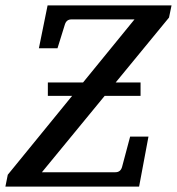

<svg xmlns="http://www.w3.org/2000/svg" viewBox="-40 -691 655 711"><path d="M595.2 -670.9 585.9 -626 115.2 -53.2H387.2Q406.7 -53.2 412.1 -73.2L441.9 -185.1H509.8L475.1 0H-20L-11.2 -43.9L458 -619.1H224.1Q206.1 -619.1 200.2 -600.1L172.9 -512.2H104L136.2 -670.9ZM480.5 -335.9H137.2V-385.7H480.5Z"/></svg>

Font: Charis
Style: Italic
Weight: 400
Italic angle: -11°
Designer: Walt Agee, Miriam Martin, Annie Olsen, Victor Gaultney, Lorna Priest, Alan Ward, Bob Hallissy, Martin Hosken, Sharon Cor
Foundry: SIL Global
Version: Version 7.000